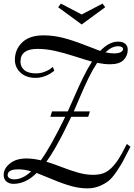

<svg xmlns="http://www.w3.org/2000/svg" viewBox="-50 -1015 740 1060"><path d="M228 -370.1 237.3 -399.9H324.2Q333.5 -418.9 359.4 -479Q385.3 -539.1 409.2 -587.6Q433.1 -636.2 458 -674.8Q433.1 -681.2 368.2 -702.1Q303.2 -723.1 253.4 -734.1Q203.6 -745.1 157.2 -745.1Q63 -745.1 63 -674.8Q63 -646 84.5 -627.9Q106 -609.9 148.4 -609.9Q173.8 -609.9 197 -618.9Q220.2 -627.9 230.5 -636.7L241.2 -646L250 -625Q248 -623.5 244.9 -620.8Q241.7 -618.2 231 -611.1Q220.2 -604 209 -598.9Q197.8 -593.8 181.2 -589.4Q164.6 -585 148.4 -585Q94.2 -585 63.2 -614Q32.2 -643.1 32.2 -685.1Q32.2 -741.7 72.5 -780.8Q112.8 -819.8 190.4 -819.8Q244.1 -819.8 297.1 -806.4Q350.1 -793 418.7 -766.1Q487.3 -739.3 503.4 -733.9Q552.2 -785.2 602.1 -785.2Q627.9 -785.2 641.6 -773.2Q655.3 -761.2 655.3 -740.2Q655.3 -707.5 632.3 -683.8Q609.4 -660.2 557.1 -660.2Q526.4 -660.2 486.3 -668Q462.4 -631.8 439.9 -586.4Q417.5 -541 389.9 -475.8Q362.3 -410.6 357.4 -399.9H446.3L437 -370.1H343.3Q314.5 -310.5 297.9 -277.6Q281.2 -244.6 255.4 -199.2Q229.5 -153.8 206.1 -122.1Q236.8 -113.3 288.8 -93.3Q340.8 -73.2 382.8 -61.5Q424.8 -49.8 464.4 -49.8Q496.1 -49.8 520 -58.3Q543.9 -66.9 565.2 -87.9Q586.4 -108.9 604.2 -136.5Q622.1 -164.1 645 -210L650.4 -220.2L670.4 -205.1L665 -194.8Q641.1 -147.5 628.4 -124Q615.7 -100.6 592.5 -66.4Q569.3 -32.2 549.1 -16.1Q528.8 0 498.5 12.5Q468.3 24.9 433.1 24.9Q389.2 24.9 344.5 12.7Q299.8 0.5 233.2 -27.3Q166.5 -55.2 152.3 -60.1Q92.3 0 24.4 0Q0 0 -14.9 -13.2Q-29.8 -26.4 -29.8 -49.8Q-29.8 -84 4.4 -112.1Q38.6 -140.1 95.2 -140.1Q133.3 -140.1 175.3 -129.9Q228.5 -202.6 310.1 -370.1ZM28.3 -24.9Q75.2 -24.9 122.1 -68.8Q86.9 -80.1 50.3 -80.1Q-7.8 -80.1 -7.8 -47.9Q-7.8 -38.1 2 -31.5Q11.7 -24.9 28.3 -24.9ZM602.1 -759.8Q567.4 -759.8 532.2 -726.1Q557.6 -720.2 579.1 -720.2Q604 -720.2 616.7 -727.3Q629.4 -734.4 629.4 -744.1Q629.4 -751 622.1 -755.4Q614.7 -759.8 602.1 -759.8ZM400.9 -879.9 271 -975.1 286.1 -995.1 400.9 -935.1 516.1 -995.1 530.8 -975.1Z"/></svg>

Font: Rochester
Style: Regular
Weight: 400
Designer: Gillian Fisher
Foundry: Font Diner, Inc DBA Sideshow
Version: Version 1.005